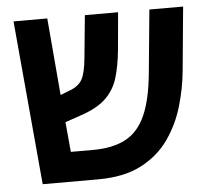

<svg xmlns="http://www.w3.org/2000/svg" viewBox="-46 -648 758 697"><g transform="rotate(-5 332.5 -299.0)"><path d="M82 0 28 -598H151L175 -317L206 -329Q241 -341 254.5 -365Q268 -389 273 -445L288 -598H409L397 -464Q391 -402 377.5 -359Q364 -316 332 -286Q300 -256 239 -236L184 -217L194 -108H275Q347 -108 394 -133Q441 -158 466.5 -215.5Q492 -273 501 -369L523 -598H646L624 -366Q618 -302 599 -237.5Q580 -173 542 -119Q504 -65 441 -32.5Q378 0 284 0Z"/></g></svg>

Font: Noto Sans Hebrew SemiCondensed SemiBold
Style: Regular
Weight: 600
Width: 4
Designer: Monotype Design Team
Foundry: Monotype Imaging Inc.
Version: Version 2.004; ttfautohint (v1.8.4.7-5d5b)